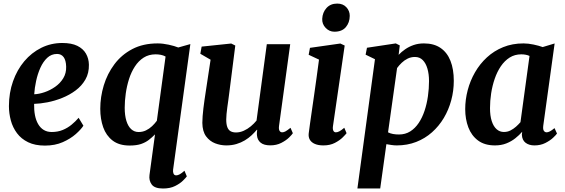

<svg xmlns="http://www.w3.org/2000/svg" viewBox="-20 -814 3203 1088"><path d="M452.6 -101.7Q439.3 -80.8 409.6 -54.4Q379.8 -28 335.8 -8.5Q291.8 11 234.6 11Q178.4 11 139.4 -8Q100.3 -27 76.3 -59.2Q52.2 -91.5 41.4 -131.4Q30.7 -171.3 30.6 -212.7Q30.7 -288.2 53.7 -353.2Q76.6 -418.2 117.6 -466.9Q158.7 -515.6 213.8 -543Q269 -570.4 333.3 -570.4Q385.2 -570.4 418.1 -554.3Q451 -538.1 467.1 -510.2Q483.1 -482.2 483.8 -447.7Q484.8 -399.8 464.1 -363.7Q443.4 -327.5 408.7 -301.6Q374.1 -275.8 332.4 -259.1Q290.8 -242.4 249 -234.3Q207.3 -226.3 173.3 -225.4Q172.5 -190.5 178.1 -161.4Q183.7 -132.4 196.1 -111Q208.5 -89.5 227.6 -77.8Q246.8 -66 272.8 -66Q307.7 -66 335.7 -77.6Q363.7 -89.2 386 -107.8Q408.4 -126.3 425.6 -146.5ZM303.3 -508.3Q271.2 -508.3 247.8 -486.5Q224.4 -464.7 208.8 -429.9Q193.2 -395.1 184.7 -355.4Q176.1 -315.7 173.9 -279.8Q201 -280.8 232.7 -291.6Q264.4 -302.4 292.6 -322.1Q320.9 -341.8 338.4 -370.5Q356 -399.2 354.9 -436.4Q353.9 -472.2 340.6 -490.3Q327.3 -508.3 303.3 -508.3Z M960.8 148Q959.3 160.8 963.5 170.3Q967.6 179.7 979 179.7Q987.5 179.7 998.9 173.4Q1010.3 167.1 1025.3 153.5L1038.7 185.5Q1034.2 192.1 1017.5 208.9Q1000.9 225.7 972.6 239.9Q944.3 254.2 903.8 254.2Q856.3 254.2 839.6 231.4Q823 208.6 827.1 177.8L858.4 -52.5Q842 -35.7 823.2 -21.1Q804.4 -6.6 778.8 2.1Q753.2 10.7 714.5 10.7Q654.9 10.7 618.2 -17.5Q581.5 -45.7 564.8 -92.8Q548.2 -140 548.2 -197.4Q548.2 -264.6 568.1 -330.3Q588 -396 628.3 -449.9Q668.5 -503.7 729.7 -535.9Q790.9 -568 873 -568Q902.8 -568 936.1 -560.7Q969.4 -553.4 990.1 -544.9L1058.7 -564.2ZM918.2 -493.7Q905.3 -500.7 891 -503.4Q876.6 -506.1 861.7 -506.1Q823.1 -506.1 794 -487.5Q765 -468.9 744.4 -437.3Q723.8 -405.7 711.2 -366.3Q698.7 -326.9 692.7 -284.7Q686.7 -242.5 686.7 -203.4Q686.7 -159.9 696.2 -129.1Q705.7 -98.3 723.4 -82.1Q741.1 -65.9 765.2 -65.9Q788.2 -65.9 807.1 -75.1Q826.1 -84.2 841.7 -99Q857.2 -113.7 868.8 -129.6Z M1261.9 10Q1230.1 10 1199.2 -1.8Q1168.4 -13.7 1147.8 -41.4Q1127.3 -69.2 1126.6 -117.4Q1126.6 -134.9 1128.2 -155.9Q1129.8 -176.8 1132.6 -200Q1135.5 -223.1 1138.8 -246.9Q1142.2 -270.7 1145.7 -293.2L1173.3 -475.6L1115.2 -509.3L1122.6 -549.9L1290.2 -567.4L1313.3 -556L1279.4 -289.2Q1276.9 -267.7 1273.8 -246.3Q1270.7 -224.9 1268 -205.1Q1265.4 -185.2 1263.7 -168Q1262 -150.8 1262 -137.4Q1262 -109.4 1268.3 -93.2Q1274.6 -77 1286.9 -70.2Q1299.2 -63.4 1317.5 -63.4Q1339.8 -63.4 1361.3 -73.1Q1382.7 -82.7 1401.3 -98.2Q1419.9 -113.7 1433.7 -130.8L1491.9 -563.4H1624.5L1561.2 -100.9Q1558.7 -81.7 1564 -72.9Q1569.2 -64.2 1579.1 -64.2Q1588.1 -64.2 1597.9 -69.6Q1607.8 -75 1626.2 -89.8L1639.5 -59.2Q1634.8 -51.3 1618 -34.7Q1601.1 -18.2 1574 -4.3Q1546.9 9.7 1511.8 9.7Q1475.4 9.7 1457 -5.5Q1438.5 -20.7 1436.2 -46.6Q1435.9 -49.1 1435.7 -52.8Q1435.5 -56.4 1435.7 -60.7Q1436 -65 1436.5 -69.5Q1437 -74 1437.5 -78L1435.8 -79Q1422.3 -63 1405.5 -47.2Q1388.6 -31.4 1367.2 -18.5Q1345.7 -5.6 1319.7 2.2Q1293.6 10 1261.9 10Z M1812.7 10Q1783.9 10 1764.4 1.6Q1744.9 -6.7 1735.9 -22Q1726.9 -37.2 1729.4 -58.4Q1732 -80.5 1736.7 -113.1Q1741.4 -145.7 1747.2 -186.5Q1753 -227.4 1759.9 -274.5Q1766.7 -321.6 1773.7 -372.6Q1780.6 -423.7 1787.7 -476.2L1729.1 -503.6L1736.5 -542.9L1908.5 -567.4L1933.2 -556L1867 -100.6Q1864.3 -82.6 1868.9 -73.4Q1873.5 -64.2 1883.2 -64.2Q1892.5 -64.2 1903.2 -69.9Q1913.9 -75.5 1930.9 -89.9L1943.9 -59.3Q1938.7 -52 1922 -35.4Q1905.3 -18.7 1877.8 -4.4Q1850.3 10 1812.7 10ZM1875.1 -634.3Q1846 -634.3 1825.3 -656.1Q1804.5 -677.8 1805.9 -707.4Q1807.7 -743.9 1830.3 -768.8Q1852.9 -793.7 1891 -793.7Q1923.8 -793.7 1943 -772.7Q1962.2 -751.6 1961.9 -723.8Q1961.5 -685.9 1939.6 -660.1Q1917.7 -634.3 1875.1 -634.3Z M2005.3 254 2104.8 -478.5 2051.8 -504.2 2059.5 -543.4 2222.8 -568 2245.4 -556.6 2238.9 -503.2Q2254.6 -520 2275.9 -534.7Q2297.2 -549.5 2323.8 -558.8Q2350.4 -568 2382.4 -568Q2438.9 -568 2476.4 -542.3Q2514 -516.6 2532.7 -469.2Q2551.5 -421.8 2551.5 -356Q2551.5 -299.4 2537 -245.7Q2522.6 -192 2495 -145.6Q2467.4 -99.3 2428 -64.3Q2388.6 -29.2 2338.2 -9.6Q2287.8 10 2228.3 10Q2214.3 10 2199.2 7.8Q2184 5.6 2169.5 3L2134.5 254ZM2178.9 -64.1Q2191.7 -57.5 2207.1 -54.7Q2222.5 -51.9 2241 -51.9Q2277.1 -51.9 2304.8 -69.5Q2332.5 -87 2352.7 -117.2Q2372.8 -147.3 2385.8 -186.3Q2398.8 -225.3 2404.9 -268.6Q2411.1 -311.8 2411.1 -354.6Q2411.1 -394 2402.1 -424.9Q2393.2 -455.8 2375.6 -473.5Q2358.1 -491.2 2331.4 -491.2Q2309 -491.2 2290.1 -481.9Q2271.2 -472.5 2256.2 -458.1Q2241.2 -443.7 2230.1 -428.4Z M3058.6 -102.7Q3055.8 -81.3 3061.8 -72.8Q3067.7 -64.2 3077.6 -64.2Q3085.5 -64.2 3095.9 -69.5Q3106.2 -74.8 3122.3 -88L3136.3 -57.3Q3131.4 -49.6 3114.1 -33.3Q3096.8 -17.1 3069.8 -3.5Q3042.8 10 3008.5 10Q2978.3 10 2958.5 -4.8Q2938.7 -19.7 2937.2 -50.8L2939.1 -67.4Q2922.7 -48.3 2900.3 -30.6Q2878 -12.8 2849.4 -1.4Q2820.7 10 2784.6 10Q2726.4 10 2689 -17.8Q2651.7 -45.5 2633.9 -92.3Q2616.2 -139.2 2616.2 -195.5Q2616.2 -249.5 2630.3 -303.1Q2644.4 -356.7 2671.8 -404.3Q2699.2 -452 2739.3 -488.9Q2779.3 -525.8 2831.4 -546.9Q2883.4 -568 2946.4 -568Q2972.8 -568 3003.4 -561.6Q3033.9 -555.1 3055.2 -547.3L3122.9 -567.7ZM2980.6 -497Q2970 -501.9 2958.1 -504Q2946.2 -506.1 2933.9 -506.1Q2896.8 -506.1 2868 -487.9Q2839.2 -469.6 2818.1 -438.5Q2797 -407.3 2783.4 -367.7Q2769.8 -328.1 2763.2 -285.2Q2756.7 -242.4 2756.7 -201.2Q2756.7 -158.2 2766.5 -127.9Q2776.3 -97.6 2794.1 -81.8Q2811.8 -66.1 2835.5 -66.1Q2855.6 -66.1 2872.6 -74.7Q2889.6 -83.4 2904 -96.1Q2918.3 -108.9 2929.3 -121.7Z"/></svg>

Font: Merriweather 7pt Light
Style: Italic
Weight: 300
Italic angle: -7.8°
Designer: Eben Sorkin
Foundry: Eben Sorkin
Version: Version 2.200;gftools[0.9.31]